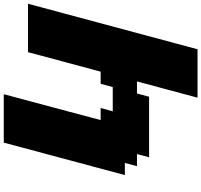

<svg xmlns="http://www.w3.org/2000/svg" viewBox="-44 -870 1040 991"><g transform="rotate(-90 475.5 -375.0)"><path d="M466.3 125H716.3Q755.4 -20.5 833.7 -312.5Q912.1 -604.5 951.2 -750H701.2Q684.6 -687.5 651.1 -562.5Q617.7 -437.5 600.6 -375H538.1L521 -312.5H396L413.1 -375H350.6Q372.6 -458 417.2 -624.8Q461.9 -791.5 484.4 -875H234.4Q206.5 -771 150.6 -562.5Q94.7 -354 66.9 -250H129.4L112.8 -187.5H175.3L158.7 -125H471.2L487.8 -187.5H550.3Z"/></g></svg>

Font: Faithful 32x
Style: BoldOblique
Weight: 400
Foundry: Faithful Resource Pack
Version: Version 1.0; January 27, 2023